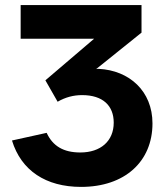

<svg xmlns="http://www.w3.org/2000/svg" viewBox="-20 -720 653 753"><path d="M298 13C469 13 578 -86 578 -236C578 -363 487 -444 367 -450C364 -450 361 -450 357 -449L535 -592V-700H61V-568H349L158 -405L206 -321C237 -339 269 -347 302 -347C384 -347 426 -305 426 -239C426 -167 375 -122 295 -122C229 -122 187 -147 163 -199L27 -169C63 -51 160 13 298 13Z"/></svg>

Font: Fixel Display Bold
Style: Bold
Weight: 700
Designer: AlfaBravo + MacPaw
Foundry: Kyrylo Tkachov, Marchela Mozhyna, Serhii Makarenko, Maria Weinstein, Zakhar Kryvoshyya
Version: Version 1.211